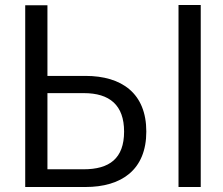

<svg xmlns="http://www.w3.org/2000/svg" viewBox="-20 -749 892 769"><path d="M81 0H322C467 0 566 -69 566 -222C566 -375 468 -445 322 -445H170V-728H81ZM316 -376C419 -376 477 -328 477 -222C477 -114 418 -71 315 -71H170V-376ZM695 0H784V-729H695Z"/></svg>

Font: Cheyenne Sans
Style: Regular
Weight: 400
Designer: The Public Sans project authors (U.S. Web Design System), Libre Franklin designed by Pablo Impallari and Rodrigo Fuenzal
Foundry: The Cheyenne Sans Project Authors
Version: Version 2.007